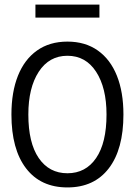

<svg xmlns="http://www.w3.org/2000/svg" viewBox="-20 -809 590 840"><path d="M275 11Q158 11 94 -72.5Q30 -156 30 -308Q30 -406 58.5 -477.5Q87 -549 142 -588Q197 -627 275 -627Q353 -627 408 -588Q463 -549 491.5 -477.5Q520 -406 520 -308Q520 -156 456 -72.5Q392 11 275 11ZM275 -51Q355 -51 400.5 -117.5Q446 -184 446 -308Q446 -425 400.5 -495Q355 -565 275 -565Q195 -565 149.5 -495Q104 -425 104 -308Q104 -184 149.5 -117.5Q195 -51 275 -51ZM135 -732V-789H415V-732Z"/></svg>

Font: Inconsolata SemiExpanded
Style: Regular
Weight: 400
Width: 6
Monospace: yes
Designer: Raph Levien, Cyreal, Brenton Simpson
Foundry: Raph Levien, Cyreal, Google
Version: Version 3.000; ttfautohint (v1.8.2.53-6de2)